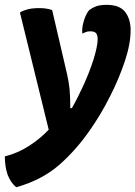

<svg xmlns="http://www.w3.org/2000/svg" viewBox="-37 -538 569 808"><path d="M258.8 -83Q258.8 -126 255.9 -162.1Q252 -198.2 245.1 -226.6Q224.6 -316.4 182.6 -495.1Q174.8 -499 162.1 -501Q149.4 -503.9 128.9 -503.9Q100.6 -503.9 80.1 -499Q58.6 -493.2 46.9 -485.4Q86.9 -320.3 168 7.8Q131.8 45.9 85 76.2Q38.1 106.4 -16.6 120.1Q-16.6 164.1 -4.9 197.3Q7.8 230.5 31.2 250Q136.7 220.7 210.9 157.2Q284.2 92.8 342.8 7.8Q365.2 -24.4 386.7 -60.5Q408.2 -96.7 427.7 -135.7Q463.9 -207 488.3 -280.3Q512.7 -352.5 512.7 -411.1Q512.7 -458 489.3 -488.3Q465.8 -517.6 412.1 -517.6Q384.8 -517.6 368.2 -511.7Q350.6 -504.9 338.9 -496.1Q326.2 -482.4 316.4 -452.1Q306.6 -421.9 309.6 -396.5Q315.4 -399.4 324.2 -403.3Q332 -406.2 342.8 -406.2Q360.4 -406.2 367.2 -398.4Q374 -390.6 374 -373Q374 -357.4 369.1 -335Q364.3 -312.5 356.4 -287.1Q340.8 -238.3 316.4 -183.6Q291 -127.9 265.6 -83Q263.7 -83 258.8 -83Z"/></svg>

Font: cl
Style: Bold Italic
Weight: 400
Designer: Mitja Miklavcic
Version: Version 7.504; 2011; Build 1022